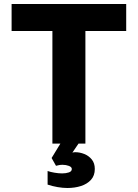

<svg xmlns="http://www.w3.org/2000/svg" viewBox="-20 -718 690 960"><path d="M242 0V-563H38V-698H611V-563H407V0ZM317 222Q294 222 268 217.5Q242 213 218 205V137Q232 142 252.5 145.5Q273 149 291 149Q310 149 324.5 144Q339 139 339 127Q339 117 324.5 111.5Q310 106 293 106Q284 106 275.5 107.5Q267 109 260 111L238 72L299 -28L376 -5L342 45Q346 44 349.5 43.5Q353 43 356 43Q379 43 401.5 52Q424 61 439 79.5Q454 98 454 127Q454 160 435 181Q416 202 385 212Q354 222 317 222Z"/></svg>

Font: Azeret Mono
Style: Bold
Weight: 700
Designer: Martin Vácha
Foundry: Displaay
Version: Version 1.002